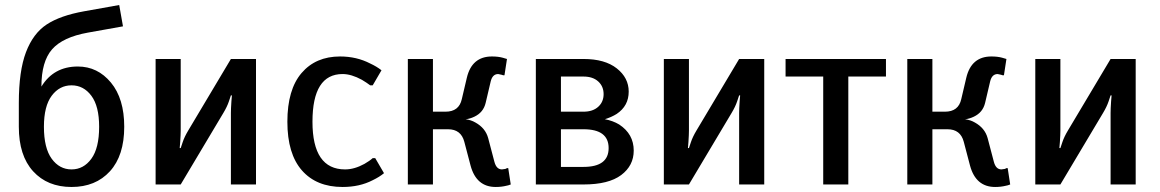

<svg xmlns="http://www.w3.org/2000/svg" viewBox="-20 -735 4620 765"><path d="M55 -230V-325Q55 -452 83.5 -527Q112 -602 166 -637.5Q220 -673 315 -690L455 -715L470 -630L330 -605Q230 -587 187.5 -538.5Q145 -490 145 -390Q194 -470 290 -470Q369 -470 422 -406Q475 -342 475 -230Q475 -115 418 -52.5Q361 10 265 10Q169 10 112 -52.5Q55 -115 55 -230ZM375 -230Q375 -312 344 -353.5Q313 -395 265 -395Q217 -395 186 -353.5Q155 -312 155 -230Q155 -145 186 -102.5Q217 -60 265 -60Q313 -60 344 -102.5Q375 -145 375 -230Z M600 0V-500H700V-215Q700 -199 698 -169L696 -145H700L708 -169Q715 -190 730 -215L900 -500H1000V0H900V-285Q900 -301 902 -331L904 -355H900L892 -331Q885 -310 870 -285L700 0Z M1345 10Q1241 10 1183 -56Q1125 -122 1125 -250Q1125 -378 1181.5 -444Q1238 -510 1335 -510Q1401 -510 1455 -482Q1481 -470 1500 -455L1465 -395H1455Q1442 -405 1422 -417Q1380 -440 1345 -440Q1225 -440 1225 -250Q1225 -60 1355 -60Q1392 -60 1432 -82Q1453 -94 1465 -105H1475L1510 -45Q1492 -30 1465 -17Q1413 10 1345 10Z M1955 10Q1878 10 1855 -75L1830 -170Q1817 -220 1765 -220H1705V0H1605V-500H1705V-290H1755Q1809 -290 1820 -340L1840 -425Q1860 -510 1940 -510Q1965 -510 1983 -505L2000 -500L1990 -435H1985L1979 -437Q1967 -440 1965 -440Q1942 -440 1935 -410L1915 -325Q1906 -287 1870 -270Q1851 -261 1835 -260Q1857 -257 1874 -247Q1914 -225 1925 -185L1950 -90Q1958 -60 1980 -60Q1984 -60 1994 -62L2000 -65H2005L2015 0Q2005 4 1998 5Q1978 10 1955 10Z M2115 0V-500H2305Q2390 -500 2437.5 -462.5Q2485 -425 2485 -370Q2485 -313 2437 -281Q2416 -268 2390 -260Q2422 -254 2447 -239Q2505 -201 2505 -135Q2505 -75 2455 -37.5Q2405 0 2305 0ZM2215 -290H2305Q2342 -290 2363.5 -309.5Q2385 -329 2385 -360Q2385 -391 2363.5 -410.5Q2342 -430 2305 -430H2215ZM2215 -70H2305Q2405 -70 2405 -145Q2405 -220 2305 -220H2215Z M2625 0V-500H2725V-215Q2725 -199 2723 -169L2721 -145H2725L2733 -169Q2740 -190 2755 -215L2925 -500H3025V0H2925V-285Q2925 -301 2927 -331L2929 -355H2925L2917 -331Q2910 -310 2895 -285L2725 0Z M3260 0V-430H3110V-500H3510V-430H3360V0Z M3945 10Q3868 10 3845 -75L3820 -170Q3807 -220 3755 -220H3695V0H3595V-500H3695V-290H3745Q3799 -290 3810 -340L3830 -425Q3850 -510 3930 -510Q3955 -510 3973 -505L3990 -500L3980 -435H3975L3969 -437Q3957 -440 3955 -440Q3932 -440 3925 -410L3905 -325Q3896 -287 3860 -270Q3841 -261 3825 -260Q3847 -257 3864 -247Q3904 -225 3915 -185L3940 -90Q3948 -60 3970 -60Q3974 -60 3984 -62L3990 -65H3995L4005 0Q3995 4 3988 5Q3968 10 3945 10Z M4105 0V-500H4205V-215Q4205 -199 4203 -169L4201 -145H4205L4213 -169Q4220 -190 4235 -215L4405 -500H4505V0H4405V-285Q4405 -301 4407 -331L4409 -355H4405L4397 -331Q4390 -310 4375 -285L4205 0Z"/></svg>

Font: Scada
Style: Regular
Weight: 400
Designer: Jovanny Lemonad
Foundry: Jovanny Lemonad
Version: Version 4.100;PS 004.100;hotconv 1.0.88;makeotf.lib2.5.64775